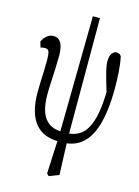

<svg xmlns="http://www.w3.org/2000/svg" viewBox="-143 -789 825 1141"><g transform="rotate(15 269.5 -219.0)"><path d="M273.4 273.4 260.7 259.8 271.5 30.8 281.7 -712.4H325.2L325.7 28.3L334 250ZM279.3 59.1Q232.4 59.1 195.8 44.9Q159.2 30.8 133.3 -0.5Q107.4 -31.7 94.2 -79.6Q81.1 -127.4 81.1 -193.4Q81.1 -218.3 82.3 -251.7Q83.5 -285.2 85 -320.6Q86.4 -356 86.4 -389.2Q86.4 -422.4 81.5 -439.5Q76.7 -456.5 56.6 -456.5Q49.3 -456.5 42.2 -455.3Q35.2 -454.1 29.3 -451.7L19 -487.3Q29.8 -509.8 47.4 -524.2Q64.9 -538.6 87.4 -538.6Q112.3 -538.6 125.2 -523.4Q138.2 -508.3 143.6 -485.4Q148.9 -462.4 148.9 -438.5Q148.9 -399.9 147 -355Q145 -310.1 142.8 -267.6Q140.6 -225.1 140.6 -192.4Q140.6 -131.3 155.3 -88.6Q169.9 -45.9 201.7 -23.7Q233.4 -1.5 286.6 -1.5ZM296.9 59.1 305.2 -1.5Q361.8 -1.5 399.7 -31.5Q437.5 -61.5 457.5 -135Q477.5 -208.5 477.5 -337.4Q477.5 -353 474.6 -374Q471.7 -395 470.2 -410.6H481L490.7 -253.4Q465.8 -332.5 453.9 -375.7Q441.9 -418.9 438 -440.7Q434.1 -462.4 434.1 -474.1Q434.1 -509.3 446.5 -525.4Q459 -541.5 473.1 -541.5Q482.9 -541.5 490.7 -537.8Q498.5 -534.2 503.4 -524.9Q512.7 -481 515.9 -429.2Q519 -377.4 519 -336.4Q519 -254.9 510.3 -190.7Q501.5 -126.5 483.6 -79.1Q465.8 -31.7 439.2 -1.2Q412.6 29.3 377.2 44.2Q341.8 59.1 296.9 59.1Z"/></g></svg>

Font: Scarab Serif
Style: Regular
Weight: 400
Designer: John Roberts
Foundry: Scarab
Version: 1.0